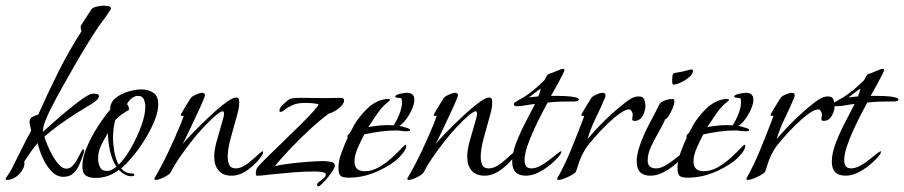

<svg xmlns="http://www.w3.org/2000/svg" viewBox="-27 -625 3216 683"><path d="M-1 15Q-7 15 -7 10Q-2 2 3.5 -6Q9 -14 13 -21Q31 -56 48 -91Q65 -126 84 -160Q83 -166 80.5 -176Q78 -186 78 -191Q78 -204 89 -209.5Q100 -215 109 -217Q143 -294 180.5 -369Q218 -444 263 -514Q260 -520 260 -528Q260 -530 260.5 -532Q261 -534 262 -536L299 -593Q305 -599 319.5 -602Q334 -605 342 -605Q346 -605 357 -603.5Q368 -602 368 -595Q368 -594 367.5 -593Q367 -592 367 -592Q357 -576 346 -561Q335 -546 324 -531Q284 -471 248 -408.5Q212 -346 177 -283Q170 -269 157.5 -245.5Q145 -222 135.5 -198.5Q126 -175 126 -159V-156Q145 -174 175.5 -200.5Q206 -227 237.5 -252Q269 -277 290 -288Q298 -292 308 -292Q312 -292 318.5 -290.5Q325 -289 325 -283Q325 -276 316 -268Q307 -260 296 -253.5Q285 -247 280 -244Q243 -222 203 -194.5Q163 -167 131 -139Q134 -128 141.5 -109.5Q149 -91 160 -71.5Q171 -52 183.5 -38.5Q196 -25 209 -25Q222 -25 231.5 -35.5Q241 -46 248.5 -59.5Q256 -73 261 -83.5Q266 -94 269 -94Q271 -94 271.5 -91Q272 -88 272 -87Q272 -84 270 -78Q264 -60 256 -41Q248 -22 234.5 -9Q221 4 198 4Q174 4 154.5 -17.5Q135 -39 123 -67.5Q111 -96 107 -116Q94 -101 82 -84Q70 -67 59 -50Q59 -49 59.5 -47.5Q60 -46 60 -44Q60 -31 50.5 -17Q41 -3 27 6Q13 15 -1 15Z M313 8Q291 8 278.5 -0.5Q266 -9 266 -34Q266 -65 282.5 -103Q299 -141 322 -176.5Q345 -212 365 -235V-237Q365 -261 384.5 -276.5Q404 -292 430 -299.5Q456 -307 475 -307Q501 -307 518.5 -295Q536 -283 536 -254Q536 -229 523 -196.5Q510 -164 489.5 -130.5Q469 -97 446 -69.5Q423 -42 404 -26Q419 -8 443 -8Q445 -8 448 -7Q451 -6 451 -4Q451 0 447.5 1Q444 2 441 2Q428 2 416.5 -4.5Q405 -11 396 -21Q359 8 313 8ZM395 -39Q417 -60 438.5 -97.5Q460 -135 475 -175.5Q490 -216 490 -246Q490 -258 485 -271Q480 -284 464 -284Q452 -284 441 -275Q430 -266 425 -255Q427 -252 429.5 -247Q432 -242 432 -238Q432 -234 430 -233Q417 -226 405.5 -217.5Q394 -209 383 -198Q379 -183 377 -167Q375 -151 375 -135Q375 -112 379.5 -86Q384 -60 395 -39ZM353 -17Q363 -17 371.5 -21.5Q380 -26 387 -32Q371 -57 364 -90Q357 -123 357 -152Q344 -131 333 -108.5Q322 -86 322 -60Q322 -45 328.5 -31Q335 -17 353 -17Z M528 15Q521 15 522 10Q550 -38 573.5 -88Q597 -138 618 -189Q618 -191 622 -200.5Q626 -210 626 -211Q626 -214 621 -213Q616 -212 616 -216Q616 -218 624 -231.5Q632 -245 641 -259.5Q650 -274 652 -277Q657 -283 671 -289Q685 -295 692 -295Q702 -295 702 -286Q702 -283 695 -266Q688 -249 677 -226Q666 -203 655 -179Q644 -155 635 -137Q626 -119 623 -113Q631 -123 649.5 -142.5Q668 -162 691.5 -185Q715 -208 739 -229.5Q763 -251 782.5 -264.5Q802 -278 813 -278Q821 -278 822.5 -272Q824 -266 824 -261Q824 -248 821 -234Q818 -220 814 -207Q806 -177 794.5 -136.5Q783 -96 783 -66Q783 -51 788.5 -38.5Q794 -26 812 -26Q826 -26 841.5 -35Q857 -44 870.5 -56.5Q884 -69 894.5 -78Q905 -87 908 -87Q909 -87 909 -85Q909 -82 907.5 -77.5Q906 -73 904 -71Q888 -46 857.5 -23Q827 0 797 0Q766 0 750.5 -18.5Q735 -37 735 -67Q735 -93 744.5 -125Q754 -157 761 -183Q763 -191 766.5 -202Q770 -213 770 -221Q770 -223 769 -226Q768 -229 765 -229Q760 -229 752.5 -223.5Q745 -218 741 -215Q722 -199 698.5 -174Q675 -149 652 -119.5Q629 -90 610 -62Q591 -34 580 -12Q578 -7 567.5 -0.5Q557 6 545.5 10.5Q534 15 528 15Z M1105 38Q1101 38 1101 33Q1101 27 1108.5 21.5Q1116 16 1124 9.5Q1132 3 1132 -4Q1132 -10 1123.5 -12Q1115 -14 1106 -14.5Q1097 -15 1093 -15Q1056 -15 1018 -12Q980 -9 942 -5Q929 -4 915.5 -2Q902 0 889 0H885Q883 -6 883 -9Q883 -22 890 -31Q897 -40 921.5 -64Q946 -88 977 -118Q1008 -148 1037.5 -177Q1067 -206 1086.5 -227.5Q1106 -249 1106 -254Q1106 -254 1106 -254.5Q1106 -255 1105 -255Q1094 -257 1082.5 -258Q1071 -259 1060 -259Q1031 -259 1013.5 -251Q996 -243 986.5 -235Q977 -227 971 -227H969Q967 -229 967 -232Q967 -241 981.5 -254.5Q996 -268 1003 -273Q1014 -276 1025 -276.5Q1036 -277 1047 -277Q1068 -277 1089 -276.5Q1110 -276 1130 -276Q1144 -276 1158 -276.5Q1172 -277 1185 -277Q1197 -277 1197 -268Q1197 -259 1187.5 -248.5Q1178 -238 1165 -230.5Q1152 -223 1143 -221Q1114 -200 1078 -167Q1042 -134 1008 -98.5Q974 -63 951 -34Q971 -39 1003.5 -43Q1036 -47 1069.5 -49.5Q1103 -52 1123 -52Q1131 -52 1147.5 -50Q1164 -48 1164 -35Q1164 -29 1156.5 -17.5Q1149 -6 1138.5 7Q1128 20 1118.5 29Q1109 38 1105 38Z M1213 7Q1191 7 1184 0Q1177 -7 1177 -29Q1177 -53 1188.5 -84Q1200 -115 1210 -136Q1210 -137 1209.5 -137.5Q1209 -138 1209 -139Q1209 -144 1212.5 -147Q1216 -150 1218 -153Q1223 -161 1227 -169Q1231 -177 1235 -184Q1252 -211 1276.5 -236Q1301 -261 1332 -270Q1343 -273 1353 -273Q1355 -273 1357.5 -272.5Q1360 -272 1360 -270Q1360 -267 1354.5 -263Q1349 -259 1347 -257Q1331 -244 1312.5 -217Q1294 -190 1283 -173Q1306 -177 1328.5 -179Q1351 -181 1373 -179Q1384 -195 1393.5 -218.5Q1403 -242 1403 -262Q1403 -273 1400.5 -275Q1398 -277 1389 -277Q1387 -277 1383 -278Q1379 -279 1379 -282Q1379 -286 1388 -289Q1397 -292 1407 -293.5Q1417 -295 1420 -295Q1447 -295 1447 -270Q1447 -256 1438.5 -236.5Q1430 -217 1417.5 -200.5Q1405 -184 1393 -177Q1396 -177 1405.5 -174.5Q1415 -172 1423.5 -169Q1432 -166 1432 -162Q1432 -159 1426 -158.5Q1420 -158 1418 -158Q1409 -158 1400 -159.5Q1391 -161 1382 -161Q1354 -161 1325.5 -157Q1297 -153 1269 -147Q1259 -129 1246.5 -101Q1234 -73 1234 -51Q1234 -16 1270 -16Q1296 -16 1320.5 -30Q1345 -44 1366 -63Q1387 -82 1400 -96Q1413 -110 1415 -110Q1418 -110 1418 -106Q1418 -94 1404 -77.5Q1390 -61 1381 -54Q1346 -27 1302.5 -10Q1259 7 1213 7Z M1428 15Q1421 15 1422 10Q1450 -38 1473.5 -88Q1497 -138 1518 -189Q1518 -191 1522 -200.5Q1526 -210 1526 -211Q1526 -214 1521 -213Q1516 -212 1516 -216Q1516 -218 1524 -231.5Q1532 -245 1541 -259.5Q1550 -274 1552 -277Q1557 -283 1571 -289Q1585 -295 1592 -295Q1602 -295 1602 -286Q1602 -283 1595 -266Q1588 -249 1577 -226Q1566 -203 1555 -179Q1544 -155 1535 -137Q1526 -119 1523 -113Q1531 -123 1549.5 -142.5Q1568 -162 1591.5 -185Q1615 -208 1639 -229.5Q1663 -251 1682.5 -264.5Q1702 -278 1713 -278Q1721 -278 1722.5 -272Q1724 -266 1724 -261Q1724 -248 1721 -234Q1718 -220 1714 -207Q1706 -177 1694.5 -136.5Q1683 -96 1683 -66Q1683 -51 1688.5 -38.5Q1694 -26 1712 -26Q1726 -26 1741.5 -35Q1757 -44 1770.5 -56.5Q1784 -69 1794.5 -78Q1805 -87 1808 -87Q1809 -87 1809 -85Q1809 -82 1807.5 -77.5Q1806 -73 1804 -71Q1788 -46 1757.5 -23Q1727 0 1697 0Q1666 0 1650.5 -18.5Q1635 -37 1635 -67Q1635 -93 1644.5 -125Q1654 -157 1661 -183Q1663 -191 1666.5 -202Q1670 -213 1670 -221Q1670 -223 1669 -226Q1668 -229 1665 -229Q1660 -229 1652.5 -223.5Q1645 -218 1641 -215Q1622 -199 1598.5 -174Q1575 -149 1552 -119.5Q1529 -90 1510 -62Q1491 -34 1480 -12Q1478 -7 1467.5 -0.5Q1457 6 1445.5 10.5Q1434 15 1428 15Z M1844 0Q1795 0 1795 -50Q1795 -80 1809.5 -117.5Q1824 -155 1843.5 -192Q1863 -229 1876 -255Q1862 -254 1843.5 -250.5Q1825 -247 1812 -247Q1808 -247 1804.5 -248.5Q1801 -250 1801 -254Q1801 -260 1807 -262Q1814 -267 1821.5 -271Q1829 -275 1836 -279Q1856 -292 1874.5 -307.5Q1893 -323 1910 -340Q1914 -348 1917.5 -354.5Q1921 -361 1931 -364Q1939 -366 1954 -373Q1969 -380 1976 -380Q1981 -380 1981 -376Q1981 -373 1974.5 -360Q1968 -347 1959 -330.5Q1950 -314 1942.5 -300.5Q1935 -287 1933 -284Q1939 -284 1954.5 -284Q1970 -284 1988 -283Q2006 -282 2019 -279Q2032 -276 2032 -271Q2032 -267 2026.5 -265.5Q2021 -264 2015 -264Q1991 -264 1967.5 -263.5Q1944 -263 1921 -260Q1911 -242 1897.5 -215.5Q1884 -189 1870.5 -159.5Q1857 -130 1848 -102.5Q1839 -75 1839 -55Q1839 -42 1844.5 -34Q1850 -26 1864 -26Q1878 -26 1895 -35Q1912 -44 1927.5 -56.5Q1943 -69 1954.5 -78Q1966 -87 1969 -87Q1970 -87 1970 -86.5Q1970 -86 1970 -86Q1970 -82 1967.5 -77.5Q1965 -73 1963 -71Q1950 -55 1930 -38.5Q1910 -22 1887.5 -11Q1865 0 1844 0ZM1854 -278Q1863 -280 1871.5 -280.5Q1880 -281 1888 -282Q1891 -289 1893 -296Q1895 -303 1897 -310Q1886 -303 1875.5 -294.5Q1865 -286 1854 -278Z M1961 15Q1954 15 1955 10Q1981 -36 2001 -84.5Q2021 -133 2040 -182L2051 -211Q2051 -214 2046 -213Q2041 -212 2041 -216Q2041 -218 2049 -231.5Q2057 -245 2066 -259.5Q2075 -274 2077 -277Q2081 -283 2095 -289Q2109 -295 2116 -295Q2127 -295 2127 -286Q2127 -283 2126 -280Q2125 -277 2124 -275Q2109 -239 2091.5 -203.5Q2074 -168 2063 -130Q2092 -165 2126.5 -198.5Q2161 -232 2197 -260Q2207 -268 2219.5 -275Q2232 -282 2245 -282Q2261 -282 2265 -270.5Q2269 -259 2269 -247Q2269 -231 2259 -213Q2249 -195 2230 -195Q2222 -195 2222 -201Q2222 -206 2223 -209.5Q2224 -213 2224 -217Q2224 -222 2220 -229Q2216 -236 2211 -236Q2198 -236 2176 -220Q2154 -204 2130.5 -181Q2107 -158 2088.5 -136.5Q2070 -115 2062 -105Q2051 -89 2043 -72.5Q2035 -56 2030 -39Q2028 -33 2026 -26.5Q2024 -20 2022 -15Q2020 -10 2007 -2.5Q1994 5 1980.5 10Q1967 15 1961 15Z M2368 -324Q2365 -324 2364.5 -331.5Q2364 -339 2364 -341Q2364 -344 2365 -354Q2366 -364 2371 -365Q2385 -367 2399 -370Q2413 -373 2427 -377Q2429 -378 2433 -378Q2438 -378 2438 -373Q2438 -362 2424.5 -350.5Q2411 -339 2394.5 -331.5Q2378 -324 2368 -324ZM2287 0Q2238 0 2238 -50Q2238 -71 2244.5 -93Q2251 -115 2259 -134Q2268 -156 2279 -177Q2290 -198 2301 -219Q2306 -228 2310.5 -237.5Q2315 -247 2320 -256Q2325 -263 2339 -268Q2353 -273 2361 -273Q2362 -273 2361 -272.5Q2360 -272 2360 -272Q2360 -272 2360.5 -272Q2361 -272 2361 -271Q2363 -273 2366 -273Q2370 -273 2371 -269.5Q2372 -266 2372 -263Q2372 -256 2366.5 -242Q2361 -228 2353.5 -215.5Q2346 -203 2339 -200Q2330 -179 2315.5 -154Q2301 -129 2289 -103.5Q2277 -78 2277 -54Q2277 -26 2307 -26Q2321 -26 2337.5 -35Q2354 -44 2370 -56.5Q2386 -69 2397.5 -78Q2409 -87 2412 -87Q2413 -87 2413 -86.5Q2413 -86 2413 -86Q2413 -82 2410 -77.5Q2407 -73 2405 -71Q2393 -55 2373 -38.5Q2353 -22 2330.5 -11Q2308 0 2287 0Z M2419 7Q2397 7 2390 0Q2383 -7 2383 -29Q2383 -53 2394.5 -84Q2406 -115 2416 -136Q2416 -137 2415.5 -137.5Q2415 -138 2415 -139Q2415 -144 2418.5 -147Q2422 -150 2424 -153Q2429 -161 2433 -169Q2437 -177 2441 -184Q2458 -211 2482.5 -236Q2507 -261 2538 -270Q2549 -273 2559 -273Q2561 -273 2563.5 -272.5Q2566 -272 2566 -270Q2566 -267 2560.5 -263Q2555 -259 2553 -257Q2537 -244 2518.5 -217Q2500 -190 2489 -173Q2512 -177 2534.5 -179Q2557 -181 2579 -179Q2590 -195 2599.5 -218.5Q2609 -242 2609 -262Q2609 -273 2606.5 -275Q2604 -277 2595 -277Q2593 -277 2589 -278Q2585 -279 2585 -282Q2585 -286 2594 -289Q2603 -292 2613 -293.5Q2623 -295 2626 -295Q2653 -295 2653 -270Q2653 -256 2644.5 -236.5Q2636 -217 2623.5 -200.5Q2611 -184 2599 -177Q2602 -177 2611.5 -174.5Q2621 -172 2629.5 -169Q2638 -166 2638 -162Q2638 -159 2632 -158.5Q2626 -158 2624 -158Q2615 -158 2606 -159.5Q2597 -161 2588 -161Q2560 -161 2531.5 -157Q2503 -153 2475 -147Q2465 -129 2452.5 -101Q2440 -73 2440 -51Q2440 -16 2476 -16Q2502 -16 2526.5 -30Q2551 -44 2572 -63Q2593 -82 2606 -96Q2619 -110 2621 -110Q2624 -110 2624 -106Q2624 -94 2610 -77.5Q2596 -61 2587 -54Q2552 -27 2508.5 -10Q2465 7 2419 7Z M2634 15Q2627 15 2628 10Q2654 -36 2674 -84.5Q2694 -133 2713 -182L2724 -211Q2724 -214 2719 -213Q2714 -212 2714 -216Q2714 -218 2722 -231.5Q2730 -245 2739 -259.5Q2748 -274 2750 -277Q2754 -283 2768 -289Q2782 -295 2789 -295Q2800 -295 2800 -286Q2800 -283 2799 -280Q2798 -277 2797 -275Q2782 -239 2764.5 -203.5Q2747 -168 2736 -130Q2765 -165 2799.5 -198.5Q2834 -232 2870 -260Q2880 -268 2892.5 -275Q2905 -282 2918 -282Q2934 -282 2938 -270.5Q2942 -259 2942 -247Q2942 -231 2932 -213Q2922 -195 2903 -195Q2895 -195 2895 -201Q2895 -206 2896 -209.5Q2897 -213 2897 -217Q2897 -222 2893 -229Q2889 -236 2884 -236Q2871 -236 2849 -220Q2827 -204 2803.5 -181Q2780 -158 2761.5 -136.5Q2743 -115 2735 -105Q2724 -89 2716 -72.5Q2708 -56 2703 -39Q2701 -33 2699 -26.5Q2697 -20 2695 -15Q2693 -10 2680 -2.5Q2667 5 2653.5 10Q2640 15 2634 15Z M2981 0Q2932 0 2932 -50Q2932 -80 2946.5 -117.5Q2961 -155 2980.5 -192Q3000 -229 3013 -255Q2999 -254 2980.5 -250.5Q2962 -247 2949 -247Q2945 -247 2941.5 -248.5Q2938 -250 2938 -254Q2938 -260 2944 -262Q2951 -267 2958.5 -271Q2966 -275 2973 -279Q2993 -292 3011.5 -307.5Q3030 -323 3047 -340Q3051 -348 3054.5 -354.5Q3058 -361 3068 -364Q3076 -366 3091 -373Q3106 -380 3113 -380Q3118 -380 3118 -376Q3118 -373 3111.5 -360Q3105 -347 3096 -330.5Q3087 -314 3079.5 -300.5Q3072 -287 3070 -284Q3076 -284 3091.5 -284Q3107 -284 3125 -283Q3143 -282 3156 -279Q3169 -276 3169 -271Q3169 -267 3163.5 -265.5Q3158 -264 3152 -264Q3128 -264 3104.5 -263.5Q3081 -263 3058 -260Q3048 -242 3034.5 -215.5Q3021 -189 3007.5 -159.5Q2994 -130 2985 -102.5Q2976 -75 2976 -55Q2976 -42 2981.5 -34Q2987 -26 3001 -26Q3015 -26 3032 -35Q3049 -44 3064.5 -56.5Q3080 -69 3091.5 -78Q3103 -87 3106 -87Q3107 -87 3107 -86.5Q3107 -86 3107 -86Q3107 -82 3104.5 -77.5Q3102 -73 3100 -71Q3087 -55 3067 -38.5Q3047 -22 3024.5 -11Q3002 0 2981 0ZM2991 -278Q3000 -280 3008.5 -280.5Q3017 -281 3025 -282Q3028 -289 3030 -296Q3032 -303 3034 -310Q3023 -303 3012.5 -294.5Q3002 -286 2991 -278Z"/></svg>

Font: Bonheur Royale
Style: Regular
Weight: 400
Designer: Robert E. Leuschke
Foundry: Robert E. Leuschke
Version: Version 1.010; ttfautohint (v1.8.3)